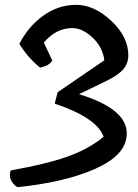

<svg xmlns="http://www.w3.org/2000/svg" viewBox="-20 -771 572 793"><path d="M510 -540Q509 -507 487.5 -483Q466 -459 414 -434L306 -382Q514 -319 503 -209Q496 -127 369.5 -72Q243 -17 51 2Q11 -27 24 -67Q175 -94 261 -125Q347 -156 408 -206Q381 -284 206 -343L218 -390L411 -522Q404 -577 362 -616Q320 -655 279 -655Q211 -655 161 -595L196 -521Q183 -499 145 -492Q92 -536 60 -590Q97 -662 159 -706.5Q221 -751 295 -751Q369 -751 440 -684.5Q511 -618 510 -540Z"/></svg>

Font: Tillana Medium
Style: Regular
Weight: 500
Designer: Lipi Raval (Devanagari, Latin), Jonny Pinhorn (Latin)
Foundry: Indian Type Foundry
Version: Version 2.003;PS 1.0;hotconv 1.0.79;makeotf.lib2.5.61930; tt